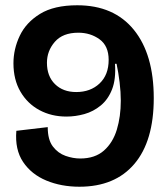

<svg xmlns="http://www.w3.org/2000/svg" viewBox="-20 -694 635 728"><path d="M281 14Q212 14 155.5 -9.5Q99 -33 67.5 -80Q36 -127 42 -198L161 -212Q161 -164 180.5 -138.5Q200 -113 228.5 -103Q257 -93 284 -93Q340 -93 374 -123Q408 -153 423 -202.5Q438 -252 438 -312Q438 -345 433.5 -382Q429 -419 422 -452H416Q420 -394 405 -355.5Q390 -317 362 -294Q334 -271 300 -261.5Q266 -252 232 -252Q175 -252 129.5 -276.5Q84 -301 57.5 -346.5Q31 -392 31 -454Q31 -508 55 -558.5Q79 -609 132 -641.5Q185 -674 273 -674Q412 -674 487.5 -581Q563 -488 563 -322Q563 -159 489.5 -72.5Q416 14 281 14ZM269 -345Q323 -345 357.5 -377.5Q392 -410 392 -467Q392 -520 357.5 -545Q323 -570 277 -570Q218 -570 188 -535.5Q158 -501 158 -456Q158 -405 188.5 -375Q219 -345 269 -345Z"/></svg>

Font: Bricolage Grotesque 48pt SemiBold
Style: Regular
Weight: 600
Designer: Mathieu Triay
Foundry: Atelier Triay
Version: Version 1.000; ttfautohint (v1.8.4.7-5d5b);gftools[0.9.32]